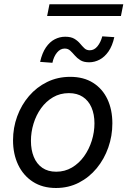

<svg xmlns="http://www.w3.org/2000/svg" viewBox="-20 -894 611 921"><path d="M248.5 7.8Q184.1 7.8 137.9 -22Q91.8 -51.8 67.1 -103.5Q42.5 -155.3 42.5 -221.2Q42.5 -281.2 62.5 -335.9Q82.5 -390.6 119.1 -433.3Q155.8 -476.1 206.1 -500.7Q256.3 -525.4 316.9 -525.4Q381.3 -525.4 426.5 -496.8Q471.7 -468.3 495.4 -418Q519 -367.7 519 -302.2Q519 -242.2 499.5 -186.5Q480 -130.9 444.1 -87.2Q408.2 -43.5 358.4 -17.8Q308.6 7.8 248.5 7.8ZM249.5 -70.3Q291 -70.3 325 -90.3Q358.9 -110.4 383.1 -144Q407.2 -177.7 420.2 -219Q433.1 -260.3 433.1 -302.2Q433.1 -345.7 418.9 -378.4Q404.8 -411.1 377.4 -429.2Q350.1 -447.3 310.5 -447.3Q268.1 -447.3 234.4 -427.5Q200.7 -407.7 177 -374.8Q153.3 -341.8 140.9 -301Q128.4 -260.3 128.4 -218.3Q128.4 -174.8 142.1 -141.4Q155.8 -107.9 182.9 -89.1Q210 -70.3 249.5 -70.3ZM231.4 -592.8 172.4 -597.2Q182.1 -640.1 200.4 -666.7Q218.8 -693.4 242.7 -705.6Q266.6 -717.8 292.5 -717.8Q320.3 -717.8 336.7 -708Q353 -698.2 363.8 -685.3Q374.5 -672.4 384.8 -662.6Q395 -652.8 410.6 -652.8Q432.1 -652.8 447.5 -671.9Q462.9 -690.9 470.7 -719.7L528.3 -715.8Q519 -673.8 500.5 -647.2Q481.9 -620.6 457.8 -607.9Q433.6 -595.2 407.7 -595.2Q381.3 -595.2 365.5 -605.2Q349.6 -615.2 338.6 -628.2Q327.6 -641.1 316.9 -651.1Q306.2 -661.1 290.5 -661.1Q269.5 -661.1 253.7 -642.1Q237.8 -623 231.4 -592.8ZM206.1 -817.4 217.3 -873.5H571.3L560.1 -817.4Z"/></svg>

Font: Reddit Sans
Style: Italic
Weight: 400
Italic angle: -11.25°
Designer: Stephen Hutchings
Version: Version 1.013